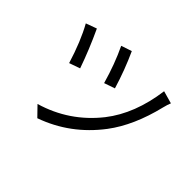

<svg xmlns="http://www.w3.org/2000/svg" viewBox="-159 -1019 1319 1319"><g transform="rotate(45 500.0 -359.5)"><path d="M456.1 -752Q513.2 -627.9 555.2 -488.8L477.1 -461.9Q436 -606.9 378.9 -726.1ZM899.9 -688Q890.1 -665 881.8 -630.9Q826.2 -401.9 715.8 -255.9Q560.1 -50.8 323.2 33.2L254.9 -37.1Q493.2 -106.9 647.9 -301.8Q774.9 -463.9 808.1 -713.9ZM176.8 -691.9Q242.2 -551.8 289.1 -417L210 -389.2Q160.2 -551.8 98.1 -663.1Z"/></g></svg>

Font: Black Ops One [rus by aLiNcE]
Style: Regular
Weight: 400
Designer: James Grieshaber
Foundry: James Grieshaber
Version: Version 1.002;May 25, 2024;FontCreator 13.0.0.2680 64-bit